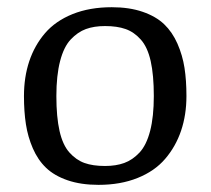

<svg xmlns="http://www.w3.org/2000/svg" viewBox="-20 -498 585 532"><path d="M46.4 -231.9Q46.4 -284.2 61 -328.1Q75.7 -372.1 104.7 -406Q133.8 -439.9 181.2 -459Q228.5 -478 289.6 -478Q338.4 -478 375.2 -465.3Q412.1 -452.6 434.8 -430.9Q457.5 -409.2 471.7 -377Q485.8 -344.7 491.2 -310.1Q496.6 -275.4 496.6 -231.9Q496.6 -179.7 481.7 -135.7Q466.8 -91.8 437.7 -57.9Q408.7 -23.9 361.3 -4.9Q314 14.2 252.9 14.2Q204.1 14.2 167.2 1.5Q130.4 -11.2 107.7 -33Q85 -54.7 71 -86.9Q57.1 -119.1 51.8 -153.8Q46.4 -188.5 46.4 -231.9ZM136.2 -231.9Q136.2 -173.8 145 -135Q153.8 -96.2 172.4 -75.4Q190.9 -54.7 214.1 -46.4Q237.3 -38.1 271 -38.1Q301.3 -38.1 324.2 -46.4Q347.2 -54.7 366.5 -75.2Q385.7 -95.7 396 -135.3Q406.2 -174.8 406.2 -231.9Q406.2 -290 397.5 -328.9Q388.7 -367.7 370.1 -388.4Q351.6 -409.2 328.1 -417.5Q304.7 -425.8 271 -425.8Q240.7 -425.8 218 -417.5Q195.3 -409.2 176 -388.7Q156.7 -368.2 146.5 -328.6Q136.2 -289.1 136.2 -231.9Z"/></svg>

Font: Fjord
Style: One
Weight: 400
Designer: Viktoriya Grabowska
Foundry: Viktoriya Grabowska
Version: Version 1.002